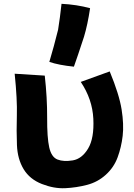

<svg xmlns="http://www.w3.org/2000/svg" viewBox="-20 -931 704 1008"><path d="M303 -911Q383 -907 453 -888Q440 -801 421 -738Q386 -631 368 -581Q289 -589 239 -606Q263 -686 285 -775Q295 -837 303 -911ZM215 -534Q228 -418 227.5 -313Q227 -208 238.5 -157Q250 -106 282 -93.5Q314 -81 362 -89Q410 -97 442.5 -151Q475 -205 470 -307.5Q465 -410 404 -501L556 -556Q606 -435 618.5 -356Q631 -277 624 -217.5Q617 -158 597.5 -105Q578 -52 535.5 -13.5Q493 25 437.5 39.5Q382 54 323 57Q264 60 200 35Q136 10 104 -43Q72 -96 69 -169Q66 -242 68.5 -325Q71 -408 57 -544Z"/></svg>

Font: KN Bobohei
Style: Bold
Weight: 700
Designer: Kingnam Type Foundry
Version: Version 1.710;March 18, 2023